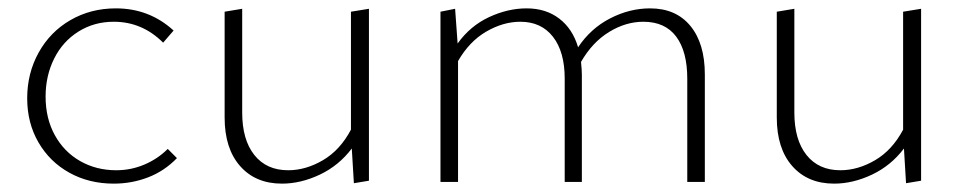

<svg xmlns="http://www.w3.org/2000/svg" viewBox="-20 -435 2307 459"><path d="M45 -200Q45 -260 72.5 -309.5Q100 -359 148.5 -387Q197 -415 257 -415Q337 -415 395 -362L370 -333Q320 -383 252 -383Q205 -383 167.5 -359.5Q130 -336 109.5 -295Q89 -254 89 -204Q89 -152 111 -112Q133 -72 171.5 -50Q210 -28 258 -28Q293 -28 325 -41.5Q357 -55 381 -79L403 -57Q373 -26 334 -11Q295 4 252 4Q193 4 146 -22Q99 -48 72 -94.5Q45 -141 45 -200Z M862 -414V-3L826 3L821 -80Q790 -39 744.5 -17.5Q699 4 654 4Q591 4 554 -38Q517 -80 517 -154V-407L559 -414V-166Q559 -101 588 -64.5Q617 -28 669 -28Q711 -28 752 -52Q793 -76 819 -125V-407Z M1665 -257V0H1623V-247Q1623 -312 1596.5 -347.5Q1570 -383 1518 -383Q1476 -383 1436 -358.5Q1396 -334 1369 -287Q1371 -267 1371 -257V0H1330V-247Q1330 -311 1302 -347Q1274 -383 1224 -383Q1183 -383 1142.5 -359.5Q1102 -336 1075 -289V0H1033V-407L1068 -414L1074 -331Q1104 -373 1149 -394Q1194 -415 1239 -415Q1285 -415 1317 -390.5Q1349 -366 1362 -322Q1392 -367 1438.5 -391Q1485 -415 1534 -415Q1596 -415 1630.5 -373Q1665 -331 1665 -257Z M2182 -414V-3L2146 3L2141 -80Q2110 -39 2064.5 -17.5Q2019 4 1974 4Q1911 4 1874 -38Q1837 -80 1837 -154V-407L1879 -414V-166Q1879 -101 1908 -64.5Q1937 -28 1989 -28Q2031 -28 2072 -52Q2113 -76 2139 -125V-407Z"/></svg>

Font: Ysabeau Infant Light
Style: Regular
Weight: 300
Designer: Christian Thalmann (Catharsis Fonts)
Version: Version 0.003